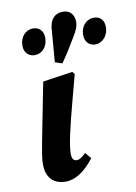

<svg xmlns="http://www.w3.org/2000/svg" viewBox="-90 -849 652 922"><g transform="rotate(-10 236.5 -388.0)"><path d="M155.9 15.2C199.4 15.2 247.3 -13 294.6 -74.7L270 -104.2C250.9 -86.2 238 -77.1 225.5 -77.1C208.8 -77.1 201.3 -89.5 201.3 -111.8C201.3 -153.2 219 -233 255 -367.3L286.8 -486.4L276.6 -498.5L131.4 -476.9L90.7 -270.1C64.7 -138.7 61 -111.7 61 -85.6C61 -21.5 95.4 15.2 155.9 15.2ZM114.1 -608.9C148.6 -608.9 177.5 -637.4 177.5 -682.7C177.5 -716.5 156.5 -736.8 127 -736.8C92.7 -736.8 62.8 -708.3 62.8 -663.7C62.8 -628.7 85.3 -608.9 114.1 -608.9ZM237.5 -547C268.7 -591.6 286.9 -622.4 310.9 -662.6C327.3 -687.8 337 -711.3 337 -732.1C337 -765.7 317.5 -790.9 283.3 -790.9C241.7 -790.9 215.5 -764.1 214.1 -704.3C210.2 -655.8 206.3 -606.9 202.4 -558.5L237.5 -547ZM409.9 -608.9C440.7 -608.9 473.3 -637.4 473.3 -682.7C473.3 -716.5 455.1 -736.8 422.7 -736.8C388.5 -736.8 358.9 -708.1 358.9 -663.7C358.9 -628.7 381.4 -608.9 409.9 -608.9Z"/></g></svg>

Font: Source Serif Variable
Style: Italic
Weight: 389
Italic angle: -12°
Designer: Frank Grießhammer
Foundry: Adobe Systems Incorporated
Version: Version 3.001;hotconv 1.0.111;makeotfexe 2.5.65597